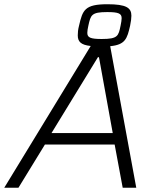

<svg xmlns="http://www.w3.org/2000/svg" viewBox="-41 -886 753 906"><path d="M602 0 479 -668C550 -675 559 -703 573 -765C577 -785 579 -799 579 -812C579 -849 555 -866 466 -866C358 -866 349 -838 332 -765C327 -746 326 -732 326 -719C326 -690 340 -674 387 -669L-21 0H46L171 -204H500L538 0ZM371 -731C371 -740 373 -752 376 -765C387 -815 390 -829 465 -829C519 -829 533 -822 533 -800C533 -791 531 -780 528 -765C518 -716 515 -702 439 -702C385 -702 371 -709 371 -731ZM491 -258H202L421 -616H426Z"/></svg>

Font: Saira UNSAM Light Italic
Style: Regular
Weight: 300
Italic angle: -12°
Designer: Hector Gatti with collaboration of the Omnibus-Type team
Foundry: Omnibus-Type
Version: Version 0.072;PS 000.072;hotconv 1.0.88;makeotf.lib2.5.64775